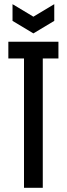

<svg xmlns="http://www.w3.org/2000/svg" viewBox="-20 -900 320 920"><path d="M95 0V-620H20V-700H260V-620H185V0ZM240 -880V-800L140 -740L40 -800V-880L140 -820Z"/></svg>

Font: Tektur Condensed
Style: Regular
Weight: 400
Width: 3
Designer: Adam Jagosz
Foundry: Adam Jagosz
Version: Version 1.005;gftools[0.9.30]